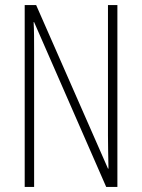

<svg xmlns="http://www.w3.org/2000/svg" viewBox="-20 -734 557 754"><path d="M441 0V-714H404V-202C404 -172 405 -120 406 -72H404L122 -714H77V0H114V-526C114 -579 114 -615 112 -647H114L397 0Z"/></svg>

Font: Noto Sans Lao UI ExtCond ExtLt
Style: Regular
Weight: 200
Width: 2
Designer: Monotype Design Team
Foundry: Monotype Imaging Inc.
Version: Version 2.000